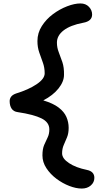

<svg xmlns="http://www.w3.org/2000/svg" viewBox="-20 -829 568 1113"><path d="M454 264Q421 264 382 249Q343 234 307.5 207.5Q272 181 249 146Q226 111 226 72Q226 35 236 11.5Q246 -12 256 -32Q266 -52 266 -79Q266 -120 221 -142.5Q176 -165 83 -179Q59 -182 47.5 -199Q36 -216 36 -243Q36 -257 44.5 -268.5Q53 -280 73 -287Q145 -309 192 -340.5Q239 -372 239 -404Q239 -437 228.5 -466Q218 -495 207.5 -525Q197 -555 197 -591Q197 -638 222.5 -678Q248 -718 287 -747Q326 -776 369 -792.5Q412 -809 446 -809Q477 -809 495.5 -789.5Q514 -770 514 -745Q514 -706 462 -697Q388 -683 349 -653Q310 -623 310 -582Q310 -553 320.5 -526.5Q331 -500 341.5 -469Q352 -438 351 -395Q351 -356 319 -316Q287 -276 231 -247Q288 -230 320 -205.5Q352 -181 365 -151Q378 -121 378 -88Q378 -56 368.5 -33Q359 -10 349.5 11.5Q340 33 340 60Q340 90 380 116.5Q420 143 484 156Q527 165 527 202Q527 228 506.5 246Q486 264 454 264Z"/></svg>

Font: Shantell Sans Normal
Style: Regular
Weight: 500
Designer: Stephen Nixon, Anya Danilova, Shantell Martin
Foundry: Arrow Type
Version: Version 1.009;[a7da0bfa3]